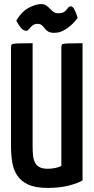

<svg xmlns="http://www.w3.org/2000/svg" viewBox="-20 -912 459 942"><path d="M214 10Q154 10 118.5 -6.5Q83 -23 64.5 -51Q46 -79 40 -116Q34 -153 34 -196V-680Q34 -691 38.5 -694.5Q43 -698 65 -699Q87 -700 140 -700V-192Q140 -167 142.5 -146.5Q145 -126 153 -112Q161 -98 176 -91Q191 -84 214 -84Q234 -84 252 -88Q270 -92 281 -98V-680Q281 -691 285.5 -694.5Q290 -698 311.5 -699Q333 -700 385 -700V-27Q367 -15 321.5 -2.5Q276 10 214 10ZM246 -751Q226 -751 216 -757.5Q206 -764 199.5 -772.5Q193 -781 185.5 -788Q178 -795 164 -795Q149 -795 139 -786.5Q129 -778 122.5 -769.5Q116 -761 109 -761Q95 -761 84 -774Q73 -787 66.5 -799Q60 -811 60 -811Q86 -855 120.5 -873.5Q155 -892 182 -892Q197 -892 207 -885Q217 -878 225 -869.5Q233 -861 242 -854Q251 -847 265 -847Q288 -847 297.5 -855.5Q307 -864 313 -872.5Q319 -881 327 -881Q337 -881 344.5 -866.5Q352 -852 356.5 -838Q361 -824 361 -824Q360 -823 351 -811.5Q342 -800 326 -786Q310 -772 290 -761.5Q270 -751 246 -751Z"/></svg>

Font: Yanone Kaffeesatz ExtraLight SemiBold
Style: Regular
Weight: 600
Version: Version 2.003